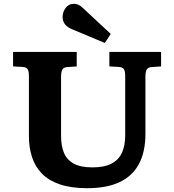

<svg xmlns="http://www.w3.org/2000/svg" viewBox="-20 -972 911 1006"><path d="M437.5 14Q352 14 293.5 -6Q235 -26 199.5 -62.5Q164 -99 147.7 -149Q131.5 -199 131.5 -258.5V-573Q131.5 -599 124.7 -609.7Q118 -620.5 95.5 -621.5L48.5 -624V-700H382V-624L332.5 -620.5Q314.5 -619.5 307.3 -608.5Q300 -597.5 300 -569.5V-259Q300 -207.5 315.3 -171Q330.5 -134.5 366.3 -114.8Q402 -95 464 -95Q526 -95 563.7 -114.5Q601.5 -134 618.7 -171.3Q636 -208.5 636 -261V-573Q636 -599 629.2 -609.7Q622.5 -620.5 600 -621.5L553 -624V-700H824V-624L774.5 -620.5Q756.5 -619.5 749.3 -608.5Q742 -597.5 742 -569.5V-271.5Q742 -176 707.8 -112.5Q673.5 -49 606 -17.5Q538.5 14 437.5 14ZM529 -747 360.5 -817.5Q333 -828.5 320.5 -844.8Q308 -861 308 -883Q308 -908.5 323.7 -930.3Q339.5 -952 368 -952Q379 -952 390.3 -947.3Q401.5 -942.5 416 -928.5L560.5 -794Z"/></svg>

Font: Literata Variable Black
Style: Regular
Weight: 900
Designer: Latin by Veronika Burian and Jose Scaglione. Greek by Irene Vlachou. Cyrillic by Vera Evstafieva.
Foundry: TypeTogether
Version: Version 3.021